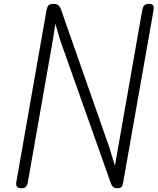

<svg xmlns="http://www.w3.org/2000/svg" viewBox="-20 -1000 837 1020"><path d="M570.5 -22 299 -788.5 274 -874 260.5 -786 128.5 -35.5Q126.5 -22.5 120.5 -11.2Q114.5 0 94 0Q76 0 70 -8.2Q64 -16.5 66.5 -31.5L227 -945Q230 -962 237 -970.8Q244 -979.5 265 -979.5Q282.5 -979.5 291 -971.2Q299.5 -963 302.5 -954L561.5 -215L590.5 -119.5L607.5 -216L735.5 -945Q738.5 -962 745.8 -970.8Q753 -979.5 772.5 -979.5Q790 -979.5 794.2 -970Q798.5 -960.5 795 -941.5L634.5 -32Q633 -21 628 -10.5Q623 0 604 0Q590 0 582 -6.2Q574 -12.5 570.5 -22Z"/></svg>

Font: Edu QLD Hand
Style: Regular
Weight: 400
Designer: Tina and Corey Anderson, Eben Sorkin
Foundry: Sorkin Type Co.
Version: Version 2.000